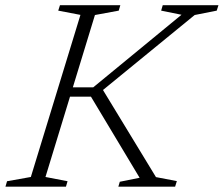

<svg xmlns="http://www.w3.org/2000/svg" viewBox="-44 -702 841 722"><path d="M542.5 -36 621 -21 614.5 0H401L406.5 -18.5L481 -33.5L298 -338.5H203L214 -373.5H306.5L638.5 -646.5L562 -662L568 -682.5H777.5L771 -662L688 -645.5L323 -347L332 -382ZM258.5 -646 175 -662 181.5 -682.5H408.5L402.5 -662L313 -645.5L127 -36.5L210 -20.5L204 0H-23.5L-17.5 -20.5L72 -36.5Z"/></svg>

Font: Newsreader Light
Style: Italic
Weight: 300
Italic angle: -17°
Designer: Hugues Gentile
Foundry: Production Type
Version: Version 1.003